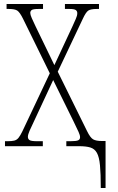

<svg xmlns="http://www.w3.org/2000/svg" viewBox="-20 -734 592 964"><path d="M486 210Q486 138 482 96Q478 54 466.5 33.5Q455 13 433.5 6.5Q412 0 378 0H313V-25H333Q363 -25 372.5 -29.5Q382 -34 382 -45Q382 -55 374.5 -71.5Q367 -88 349 -125L247 -332L159 -143Q137 -97 128.5 -77.5Q120 -58 120 -47Q120 -36 128.5 -30.5Q137 -25 166 -25H195V0H5V-25H18Q39 -25 51.5 -28Q64 -31 73 -42Q82 -53 93 -76L230 -366L95 -641Q79 -673 66.5 -681Q54 -689 25 -689H13V-714H196V-689H173Q146 -689 139 -683.5Q132 -678 132 -669Q132 -660 139.5 -643Q147 -626 158 -603L253 -407L344 -602Q353 -623 360.5 -639Q368 -655 368 -668Q368 -678 360.5 -683.5Q353 -689 329 -689H306V-714H477V-689H465Q436 -689 423.5 -681Q411 -673 395 -638L270 -374L417 -76Q433 -43 447.5 -34.5Q462 -26 492 -26H510V210Z"/></svg>

Font: Noto Serif Condensed ExtraLight
Style: Regular
Weight: 200
Width: 3
Designer: Monotype Design Team
Foundry: Monotype Imaging Inc.
Version: Version 2.013; ttfautohint (v1.8.4.7-5d5b)